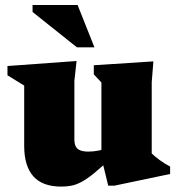

<svg xmlns="http://www.w3.org/2000/svg" viewBox="-20 -710 690 746"><path d="M269 -169Q269 -151 274.5 -140.8Q280 -130.5 292 -125.8Q304 -121 323 -121Q343 -121 362.2 -124.8Q381.5 -128.5 399 -136.5L416 -100Q375 -61 346.5 -37.8Q318 -14.5 296.8 -3.2Q275.5 8 257.2 11.5Q239 15 218 15Q145 15 109.5 -25Q74 -65 74 -143V-377.5L9 -417.5V-453.5L277.5 -473L269 -396ZM400.5 11.5 374 -97V-389.5L344.5 -421V-456.5L576 -471.5L569.5 -390.5V-114Q575.5 -108 583.5 -101.2Q591.5 -94.5 601.2 -87.5Q611 -80.5 621 -74.2Q631 -68 641 -63V-34L424 11.5ZM347 -526H279L106.5 -663.5V-690.5H281.5Z"/></svg>

Font: Newsreader ExtraBold
Style: Regular
Weight: 800
Designer: Hugues Gentile
Foundry: Production Type
Version: Version 1.003